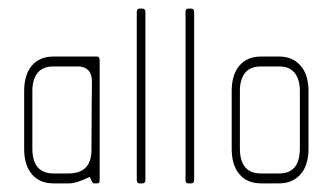

<svg xmlns="http://www.w3.org/2000/svg" viewBox="-20 -425 778 445"><path d="M204 0H198Q196 0 194.5 -2Q193 -4 188 -15Q171 -7 160 -3.5Q149 0 140 0H104Q72 0 54 -21Q36 -42 36 -80V-214Q36 -252 54 -273Q72 -294 104 -294H204Q211 -294 211 -286V-9Q211 -3 209.5 -1.5Q208 0 204 0ZM191 -251Q186 -268 165 -271H104Q79 -271 67 -256Q55 -241 55 -214V-81Q55 -23 104 -23H139Q192 -23 192 -78Q192 -148 192.5 -180Q193 -212 193 -224Q193 -231 193 -237.5Q193 -244 191 -251Z M310 0H303Q297 0 297 -8V-397Q297 -405 303 -405H310Q317 -405 317 -397V-8Q317 0 310 0Z M423 0H416Q410 0 410 -8V-397Q410 -405 416 -405H423Q430 -405 430 -397V-8Q430 0 423 0Z M627 0H585Q553 0 535 -21Q517 -42 517 -80V-214Q517 -252 535 -273Q553 -294 585 -294H627Q658 -294 676.5 -273Q695 -252 695 -214V-80Q695 -42 676.5 -21Q658 0 627 0ZM675 -214Q675 -241 663 -256Q651 -271 627 -271H585Q560 -271 548 -256Q536 -241 536 -214V-81Q536 -23 585 -23H627Q675 -23 675 -81Z"/></svg>

Font: Chathura Light
Style: Regular
Weight: 300
Designer: Appaji Ambarisha Darbha
Foundry: Aditya Fonts
Version: Version 1.001 2016